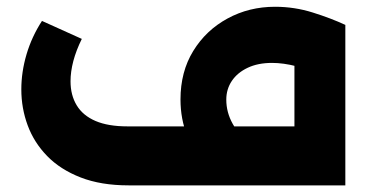

<svg xmlns="http://www.w3.org/2000/svg" viewBox="-20 -559 1116 579"><path d="M672.7 -177.9V0H367.6Q284.6 0 223.4 -23.8Q162.1 -47.6 122.4 -88.3Q82.7 -129 63.5 -180.9Q44.3 -232.7 44.3 -289.4Q44.3 -342 60 -395.1Q75.7 -448.3 106.6 -495.9L226.7 -441.7Q209.6 -406.9 201.1 -374.8Q192.7 -342.7 192.7 -314Q192.7 -272.1 211.3 -241.4Q229.9 -210.6 268 -194.2Q306.1 -177.9 364.1 -177.9ZM414.6 0Q405.3 0 399.9 -24.6Q394.6 -49.1 394.6 -90.4Q394.6 -130.1 399.9 -154Q405.3 -177.9 414.6 -177.9ZM414.6 0V-177.9H867.9V-483.9H1021.4V0ZM681.3 -7.7Q637 -24.6 601.3 -61Q565.6 -97.4 544.9 -148.6Q524.3 -199.7 524.3 -259.1Q524.3 -342.6 562.7 -405.2Q601.1 -467.9 666.1 -503.2Q731.1 -538.6 809.4 -538.6Q868.1 -538.6 923.3 -521.2Q978.4 -503.9 1021.4 -483.9L958.1 -328.9Q913.6 -348.9 874.1 -359.1Q834.6 -369.3 800.3 -369.3Q757.7 -369.3 726.9 -354.6Q696 -340 679.2 -315.1Q662.4 -290.1 662.4 -258.6Q662.4 -220.3 681.6 -185.8Q700.7 -151.3 733.4 -134Z"/></svg>

Font: Alexandria
Style: Regular
Weight: 400
Designer: Mohamed Gaber
Foundry: Kief Type Foundry
Version: Version 5.100